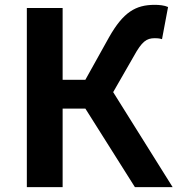

<svg xmlns="http://www.w3.org/2000/svg" viewBox="-20 -774 734 794"><path d="M91 0H239V-325H333L538 0H694L448 -393L533 -541C567 -603 586 -616 620 -616C627 -616 638 -616 650 -612L675 -745C660 -752 638 -754 620 -754C541 -754 490 -724 431 -620L333 -444H239V-741H91Z"/></svg>

Font: Noto Sans JP
Style: Bold
Weight: 700
Designer: Ryoko NISHIZUKA 西塚涼子 (kana, bopomofo & ideographs); Paul D. Hunt (Latin, Greek & Cyrillic); Sandoll Communications 산돌커뮤니
Foundry: Adobe
Version: Version 2.004;hotconv 1.0.118;makeotfexe 2.5.65603